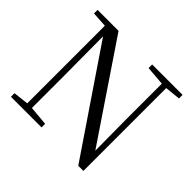

<svg xmlns="http://www.w3.org/2000/svg" viewBox="-172 -930 1139 1139"><g transform="rotate(45 398.0 -360.5)"><path d="M616 7H659V-688L756 -698V-728H501V-698L622 -688V-395L624 -128L219 -728H43V-698L140 -692V-41L44 -30V0H301V-30L179 -41V-319L177 -640Z"/></g></svg>

Font: Source Han Serif CN
Style: Regular
Weight: 400
Designer: Ryoko NISHIZUKA 西塚涼子 (kana & ideographs); Frank Grießhammer (Latin, Greek & Cyrillic); Wenlong ZHANG 张文龙 (bopomofo); San
Foundry: Adobe
Version: Version 2.003;hotconv 1.1.1;makeotfexe 2.6.0